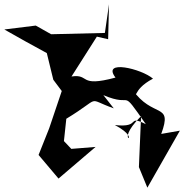

<svg xmlns="http://www.w3.org/2000/svg" viewBox="-75 -770 850 886"><path d="M402 -331C548 -269 474 -374 598 -197C507 -242 580 -179 455 -193C599 -117 437 -96 576 -234L566 1L605 96L755 -167L669 -152C724 -301 630 -220 535 -358C568 -303 526 -352 631 -407C578 -453 393 -497 458 -412C284 -365 342 -430 255 -417L372 -601L424 -589L428 -750L409 -618L161 -612L90 -652L-55 -634C9 -597 75 -561 141 -525L171 -402L210 -350L152 -178L103 -55L195 54L366 -92L254 -83L220 -119L231 -222C401 -325 317 -317 450 -270Z"/></svg>

Font: Asimov Silicon
Style: Regular
Weight: 400
Designer: Google
Version: Version 2.000980; 2014